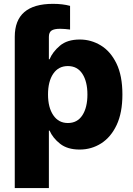

<svg xmlns="http://www.w3.org/2000/svg" viewBox="-20 -754 678 978"><path d="M55.2 204.1V-566.4Q55.2 -734.4 250 -734.4Q299.3 -734.4 336.9 -724.1V-603.5Q324.2 -605 311.8 -606.2Q299.3 -607.4 286.6 -607.4Q255.4 -607.4 242.2 -598.1Q229 -588.9 229 -566.4V-452.1H232.4Q248 -489.7 285.2 -521.2Q322.3 -552.7 386.7 -552.7Q443.8 -552.7 493.4 -522.7Q543 -492.7 573.2 -430.7Q603.5 -368.7 603.5 -272.5Q603.5 -179.7 574.2 -117.4Q544.9 -55.2 495.4 -23.7Q445.8 7.8 385.7 7.8Q323.7 7.8 286.4 -21.5Q249 -50.8 232.4 -88.9H229V204.1ZM325.7 -127.4Q374 -127.4 399.7 -167Q425.3 -206.5 425.3 -272.5Q425.3 -338.4 399.7 -377.9Q374 -417.5 325.7 -417.5Q277.8 -417.5 251.2 -378.4Q224.6 -339.4 224.6 -272.5Q224.6 -206.5 251.5 -167Q278.3 -127.4 325.7 -127.4Z"/></svg>

Font: Inter Extra Bold
Style: Regular
Weight: 800
Designer: Rasmus Andersson
Foundry: rsms
Version: Version 4.000;git-3c8e0fc